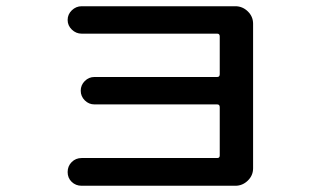

<svg xmlns="http://www.w3.org/2000/svg" viewBox="-20 -588 1040 616"><path d="M677 -81Q685 -81 685 -89V-244Q685 -253 677 -253H283Q265 -253 252 -266Q239 -279 239 -297Q239 -315 252 -328Q265 -341 283 -341H677Q685 -341 685 -350V-471Q685 -480 677 -480H242Q224 -480 210.5 -493Q197 -506 197 -524Q197 -542 210.5 -555Q224 -568 242 -568H735Q758 -568 775 -551.5Q792 -535 792 -512V-48Q792 -25 775 -8.5Q758 8 735 8H242Q223 8 210 -4.5Q197 -17 197 -36Q197 -55 210 -68Q223 -81 242 -81Z"/></svg>

Font: Rounded Mplus 1c Medium
Style: Regular
Weight: 500
Version: Version 1.059.20150529